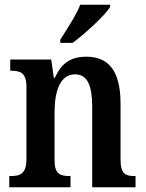

<svg xmlns="http://www.w3.org/2000/svg" viewBox="-20 -786 612 806"><path d="M233 -619V-606H285C339 -646 420 -721 442 -756V-766H317C299 -721 261 -664 233 -619ZM19 0H276V-47H272C233 -47 209 -55 209 -113V-315C209 -398 230 -474 295 -474C349 -474 367 -423 367 -338V0H549V-47H545C506 -47 486 -56 486 -118V-352C486 -489 435 -548 343 -548C277 -548 238 -521 210 -459H206L195 -536H23V-489H28C65 -489 91 -480 91 -422V-118C91 -56 64 -47 25 -47H19Z"/></svg>

Font: Noto Serif Georgian Condensed SemiBold
Style: Regular
Weight: 600
Width: 3
Designer: Monotype Design Team, Akaki Razmadze
Foundry: Google LLC
Version: Version 2.003